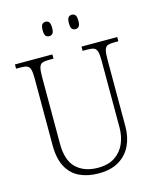

<svg xmlns="http://www.w3.org/2000/svg" viewBox="-132 -994 894 1095"><g transform="rotate(-15 315.0 -447.0)"><path d="M315 10Q250 10 202 -12.5Q154 -35 127 -84.5Q100 -134 100 -214V-607Q100 -643 95 -660.5Q90 -678 77 -683.5Q64 -689 40 -689H12V-714H233V-689H203Q179 -689 166 -683.5Q153 -678 148 -660Q143 -642 143 -605V-210Q143 -112 190.5 -67Q238 -22 318 -22Q380 -22 419 -48.5Q458 -75 476.5 -118Q495 -161 495 -211V-606Q495 -642 490 -660Q485 -678 472 -683.5Q459 -689 435 -689H405V-714H616V-689H589Q565 -689 552 -683.5Q539 -678 534 -660Q529 -642 529 -605V-210Q529 -147 505.5 -97.5Q482 -48 434.5 -19Q387 10 315 10ZM398 -819Q385 -819 377.5 -828Q370 -837 370 -861Q370 -886 377.5 -895Q385 -904 398 -904Q411 -904 418.5 -895Q426 -886 426 -861Q426 -837 418.5 -828Q411 -819 398 -819ZM243 -819Q230 -819 222.5 -828Q215 -837 215 -861Q215 -886 222.5 -895Q230 -904 243 -904Q256 -904 263.5 -895Q271 -886 271 -861Q271 -837 263.5 -828Q256 -819 243 -819Z"/></g></svg>

Font: Noto Serif Georgian SemiCondensed ExtraLight
Style: Regular
Weight: 200
Width: 4
Designer: Monotype Design Team, Akaki Razmadze
Foundry: Google LLC
Version: Version 2.003; ttfautohint (v1.8.4.7-5d5b)